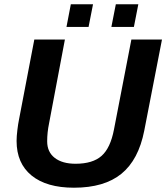

<svg xmlns="http://www.w3.org/2000/svg" viewBox="-20 -874 783 904"><path d="M335.9 -103Q416.5 -103 458.3 -140.1Q500 -177.2 516.6 -264.2L598.6 -688H742.7L659.2 -258.8Q632.3 -121.6 551.8 -55.9Q471.2 9.8 328.1 9.8Q199.2 9.8 128.7 -47.6Q58.1 -105 58.1 -210.4Q58.1 -231.9 61.8 -262Q65.4 -292 69.3 -310.1L141.6 -688H285.6L210.9 -292.5Q202.1 -250 202.1 -208.5Q202.1 -158.2 237.8 -130.6Q273.4 -103 335.9 -103ZM504.4 -747.1 525.4 -854H631.3L610.4 -747.1ZM293 -747.1 313.5 -854H418L397 -747.1Z"/></svg>

Font: Liberation Sans
Style: Bold Italic
Weight: 700
Italic angle: -12°
Designer: Steve Matteson
Foundry: Ascender Corporation
Version: Version 2.1.5